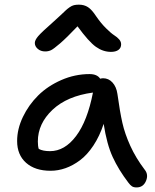

<svg xmlns="http://www.w3.org/2000/svg" viewBox="-20 -738 673 832"><path d="M175.8 -515.1Q156.7 -515.1 143.8 -526.1Q130.9 -537.1 130.9 -551.8Q130.9 -564 145.3 -581.1Q159.7 -598.1 211.9 -644Q226.6 -656.7 242.4 -671.9Q258.3 -687 265.4 -693.6Q272.5 -700.2 282 -706.8Q291.5 -713.4 300.5 -715.6Q309.6 -717.8 321.8 -717.8Q344.7 -717.8 361.3 -707Q377.9 -696.3 397 -667Q417.5 -637.2 439.5 -615.5Q461.4 -593.8 474.6 -585.4Q487.8 -577.1 496.3 -567.4Q504.9 -557.6 504.9 -545.9Q504.9 -530.3 493.2 -521.7Q481.4 -513.2 460.9 -513.2Q426.3 -513.2 395.5 -535.2Q364.7 -557.1 315.9 -624Q268.6 -574.2 240.2 -549.8Q211.9 -525.4 200.7 -520.3Q189.5 -515.1 175.8 -515.1ZM199.2 2Q131.8 2 93 -32.5Q54.2 -66.9 54.2 -127Q54.2 -178.7 79.1 -231Q104 -283.2 145.3 -324.2Q186.5 -365.2 245.6 -391.1Q304.7 -417 368.2 -417Q400.9 -417 414.1 -397Q421.9 -398.9 426.8 -398.9Q450.7 -398.9 467.5 -380.4Q484.4 -361.8 488.8 -331.1Q499.5 -253.4 510.3 -205.8Q521 -158.2 544.7 -106Q568.4 -53.7 606.9 -2.9Q624.5 18.6 612.5 46.4Q600.6 74.2 571.8 74.2Q559.1 74.2 551.8 69.3Q544.4 64.5 536.1 53.2Q493.7 -2.4 468.3 -57.6Q442.9 -112.8 429.2 -201.2Q411.6 -147.9 384.8 -107.4Q357.9 -66.9 326.9 -43.7Q295.9 -20.5 263.9 -9.3Q231.9 2 199.2 2ZM144 -125Q144 -104.5 147.9 -92.8Q165.5 -83 196.8 -83Q260.3 -83 309.6 -148.4Q358.9 -213.9 382.8 -336.9Q270.5 -321.8 207.3 -262Q144 -202.1 144 -125Z"/></svg>

Font: Shantell Sans Irregular Bouncy
Style: Regular
Weight: 400
Designer: Stephen Nixon, Anya Danilova, Shantell Martin
Foundry: Arrow Type
Version: Version 1.006;[9816181b4]